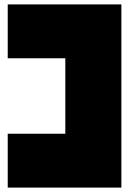

<svg xmlns="http://www.w3.org/2000/svg" viewBox="-20 -750 605 870"><path d="M276 100V-486H530V100ZM15 100V-144H276V100ZM15 -486V-730H530V-486Z"/></svg>

Font: Foldit Black
Style: Regular
Weight: 900
Version: Version 1.003